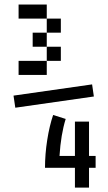

<svg xmlns="http://www.w3.org/2000/svg" viewBox="-20 -645 478 852"><path d="M187.5 -625V-562.5H62.5V-625ZM250 -562.5V-500H187.5V-562.5ZM125 -500H187.5V-437.5H125ZM250 -375H187.5V-437.5H250ZM62.5 -375H187.5V-312.5H62.5ZM388.7 -270.5 396.5 -216.8 47.9 -167 40 -220.7ZM404.3 46.9V99.6H375V187.5H312.5V99.6H179.7Q179.7 39.1 189.5 -23.4Q199.2 -85.9 215.8 -134.8L271.5 -117.2Q250 -47.9 244.1 46.9H312.5V-105.5H375V46.9Z"/></svg>

Font: Sudo Light
Style: Regular
Weight: 300
Monospace: yes
Designer: Jens Kutilek
Foundry: Jens Kutilek
Version: Version 0.040